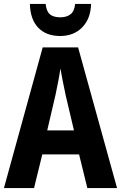

<svg xmlns="http://www.w3.org/2000/svg" viewBox="-20 -956 616 976"><path d="M424 0 382 -171H195L153 0H0L197 -715H377L575 0ZM314 -471Q307 -503 299.5 -541.5Q292 -580 287 -608Q283 -579 276 -542Q269 -505 262 -473L220 -293H356ZM443 -936Q441 -861 398 -817Q355 -773 286 -773Q215 -773 174.5 -815Q134 -857 132 -936H212Q216 -898 234 -883Q252 -868 287 -868Q318 -868 338 -883Q358 -898 362 -936Z"/></svg>

Font: Noto Sans Lao Condensed
Style: Bold
Weight: 700
Width: 3
Designer: Monotype Design Team
Foundry: Monotype Imaging Inc.
Version: Version 2.003; ttfautohint (v1.8.4.7-5d5b)